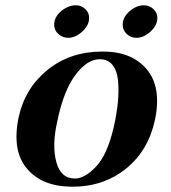

<svg xmlns="http://www.w3.org/2000/svg" viewBox="-20 -687 648 726"><path d="M566 -234Q541 -117 455.5 -48.5Q370 20 250 19Q138 18 81 -50.5Q24 -119 51 -246Q75 -354 159.5 -422.5Q244 -491 363 -492Q476 -494 534 -426Q592 -358 566 -234ZM410 -206Q422 -259 426 -303.5Q430 -348 426 -385Q422 -422 404.5 -442.5Q387 -463 357 -463Q309 -463 264 -402Q219 -341 196 -225Q176 -137 193 -74Q210 -11 265 -12Q302 -13 344 -58Q386 -103 410 -206ZM575 -617Q574 -590 548.5 -567Q523 -544 496 -544Q474 -544 458.5 -559Q443 -574 444 -596Q445 -623 470.5 -645Q496 -667 524 -667Q545 -667 560.5 -652.5Q576 -638 575 -617ZM317 -617Q316 -590 290.5 -567Q265 -544 238 -544Q216 -544 200 -559Q184 -574 185 -596Q186 -624 212 -645.5Q238 -667 267 -667Q288 -667 303 -652.5Q318 -638 317 -617Z"/></svg>

Font: GFS Artemisia
Style: Bold Italic
Weight: 700
Italic angle: -12°
Designer: Designed by Takis Katsoulidis and George D. Matthiopoulos.
Foundry: Designed by Takis Katsoulidis and George D. Matthiopoulos.
Version: Version 1.0